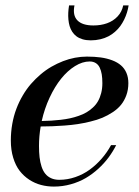

<svg xmlns="http://www.w3.org/2000/svg" viewBox="-20 -679 514 709"><path d="M255 -659Q247.6 -622.6 265.8 -603.8Q284 -585 325 -585Q352.5 -585 375.2 -593.1Q398 -601.2 414.1 -618.2Q430.1 -635.1 435 -659H455Q452.8 -645.5 448.8 -632.6Q444.9 -619.8 438.6 -606.8Q432.2 -593.8 424.1 -582.6Q415.9 -571.4 404.7 -561.6Q393.5 -551.8 380.4 -544.9Q367.2 -538 350.5 -534Q333.8 -530 315 -530Q298.2 -530 284.9 -534Q271.5 -538 262.4 -544.9Q253.2 -551.8 246.8 -561.6Q240.4 -571.5 237.1 -582.6Q233.8 -593.8 232.6 -606.8Q231.4 -619.9 232.1 -632.6Q232.8 -645.4 235 -659ZM124 -140Q124 -116.8 126.1 -98.4Q128.2 -80.1 133.4 -64.1Q138.6 -48.1 147.1 -37.6Q155.5 -27 168.6 -21Q181.6 -15 199 -15Q229.2 -15 258.3 -25.1Q287.4 -35.1 311.6 -52.8Q335.8 -70.5 355.6 -93.4Q375.5 -116.2 390 -143H409Q396.9 -119.1 380.8 -97.4Q364.8 -75.8 343.1 -55.9Q321.4 -36.1 296.8 -21.6Q272.1 -7.1 241.7 1.4Q211.2 10 179 10Q154.1 10 131.3 3.9Q108.5 -2.1 88.1 -15.4Q67.6 -28.8 52.6 -48.2Q37.6 -67.6 28.8 -96.4Q20 -125.1 20 -160Q20 -191.5 25.3 -221.4Q30.6 -251.2 40.4 -277Q50.1 -302.8 63.8 -326.1Q77.4 -349.5 94.1 -368.8Q110.8 -388 129.9 -404.2Q149 -420.5 169.9 -432.6Q190.9 -444.6 212.7 -453.1Q234.5 -461.5 256.9 -465.8Q279.2 -470 301 -470Q329.2 -470 352.3 -466.8Q375.4 -463.5 394.6 -456.2Q413.8 -448.9 426.8 -437.6Q439.8 -426.4 446.9 -409.8Q454 -393.2 454 -372Q454 -347.9 446.6 -327.4Q439.1 -306.9 426.9 -291.9Q414.8 -276.9 396.1 -264.6Q377.5 -252.4 358.1 -244.2Q338.8 -236.1 313.7 -230.1Q288.6 -224 266.9 -220.7Q245.1 -217.4 218.5 -215.4Q191.9 -213.4 172.6 -212.8Q153.4 -212.1 130.2 -212Q124 -175.6 124 -140ZM311 -452Q284.5 -452 256.9 -434.9Q229.4 -417.8 205.8 -388.5Q182.2 -359.2 163.2 -318.5Q144.2 -277.8 134.1 -232.2Q153.1 -232.6 169.2 -233.5Q185.4 -234.4 204.2 -236.6Q223 -238.8 238.4 -242.1Q253.9 -245.4 270.1 -251Q286.4 -256.6 298.9 -263.9Q311.5 -271.2 322.9 -281.8Q334.4 -292.2 341.8 -305.2Q349.2 -318.1 353.6 -335.1Q358 -352 358 -372Q358 -390.5 355.7 -404.5Q353.4 -418.5 348.1 -429.5Q342.8 -440.5 333.4 -446.2Q324.1 -452 311 -452Z"/></svg>

Font: Bodoni* 11
Style: Italic
Weight: 400
Italic angle: -13°
Version: Version 1.002